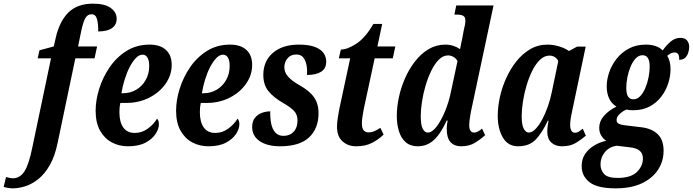

<svg xmlns="http://www.w3.org/2000/svg" viewBox="-142 -790 3789 1050"><path d="M-72 240Q-84 240 -99 237.5Q-114 235 -122 232L-109 178Q-102 180 -91.5 182.5Q-81 185 -72 185Q-33 185 -8.5 147.5Q16 110 35 15L137 -471H64L74 -515L152 -536L163 -584Q184 -675 233 -722.5Q282 -770 367 -770Q431 -770 463.5 -746.5Q496 -723 496 -687Q496 -654 470 -636Q444 -618 395 -618Q396 -655 389 -683.5Q382 -712 359 -712Q335 -712 322.5 -687Q310 -662 298 -600L285 -536H389L375 -471H270L173 -8Q158 65 130 113.5Q102 162 67.5 189.5Q33 217 -3.5 228.5Q-40 240 -72 240Z M558 10Q509 10 469 -11.5Q429 -33 405 -76Q381 -119 381 -185Q381 -242 400.5 -304.5Q420 -367 457.5 -422Q495 -477 550 -511.5Q605 -546 676 -546Q734 -546 765.5 -517Q797 -488 797 -435Q797 -380 764 -332.5Q731 -285 674.5 -256Q618 -227 547 -227H516Q511 -205 511 -177Q511 -122 532.5 -92.5Q554 -63 595 -63Q635 -63 667.5 -87.5Q700 -112 717 -141Q727 -131 727 -110Q727 -85 708.5 -57Q690 -29 653 -9.5Q616 10 558 10ZM530 -280Q570 -280 602.5 -299Q635 -318 654.5 -352Q674 -386 674 -430Q674 -459 664.5 -475Q655 -491 638 -491Q619 -491 601 -472.5Q583 -454 567 -423Q551 -392 539.5 -354.5Q528 -317 522 -280Z M998 10Q949 10 909 -11.5Q869 -33 845 -76Q821 -119 821 -185Q821 -242 840.5 -304.5Q860 -367 897.5 -422Q935 -477 990 -511.5Q1045 -546 1116 -546Q1174 -546 1205.5 -517Q1237 -488 1237 -435Q1237 -380 1204 -332.5Q1171 -285 1114.5 -256Q1058 -227 987 -227H956Q951 -205 951 -177Q951 -122 972.5 -92.5Q994 -63 1035 -63Q1075 -63 1107.5 -87.5Q1140 -112 1157 -141Q1167 -131 1167 -110Q1167 -85 1148.5 -57Q1130 -29 1093 -9.5Q1056 10 998 10ZM970 -280Q1010 -280 1042.5 -299Q1075 -318 1094.5 -352Q1114 -386 1114 -430Q1114 -459 1104.5 -475Q1095 -491 1078 -491Q1059 -491 1041 -472.5Q1023 -454 1007 -423Q991 -392 979.5 -354.5Q968 -317 962 -280Z M1390 10Q1320 10 1278.5 -18Q1237 -46 1237 -96Q1237 -127 1252 -145.5Q1267 -164 1289.5 -172.5Q1312 -181 1336 -181Q1335 -145 1341 -114.5Q1347 -84 1363.5 -65.5Q1380 -47 1408 -47Q1443 -47 1464 -69.5Q1485 -92 1485 -131Q1485 -164 1465 -184.5Q1445 -205 1406 -227Q1354 -257 1326 -291.5Q1298 -326 1298 -380Q1298 -456 1350.5 -501Q1403 -546 1492 -546Q1548 -546 1581 -533Q1614 -520 1628 -499Q1642 -478 1642 -454Q1642 -415 1614 -397.5Q1586 -380 1537 -380Q1539 -407 1534.5 -432.5Q1530 -458 1517 -475Q1504 -492 1479 -492Q1449 -492 1432 -473Q1415 -454 1413 -426Q1412 -395 1433.5 -371Q1455 -347 1494 -325Q1550 -294 1575 -258.5Q1600 -223 1600 -171Q1600 -87 1548 -38.5Q1496 10 1390 10Z M1806 10Q1761 10 1731 -17Q1701 -44 1701 -96Q1701 -117 1705 -144Q1709 -171 1713 -191L1773 -471H1711L1722 -519Q1757 -519 1806 -550.5Q1855 -582 1900 -659H1948L1922 -536H2020L2006 -471H1907L1848 -197Q1843 -172 1840 -151Q1837 -130 1837 -114Q1837 -66 1874 -66Q1891 -66 1907.5 -73.5Q1924 -81 1938 -91L1956 -54Q1928 -27 1892 -8.5Q1856 10 1806 10Z M2142 10Q2102 10 2076.5 -12.5Q2051 -35 2039.5 -73Q2028 -111 2028 -157Q2028 -205 2039.5 -258.5Q2051 -312 2073.5 -363Q2096 -414 2128.5 -455.5Q2161 -497 2202.5 -521.5Q2244 -546 2294 -546Q2317 -546 2338 -539Q2359 -532 2374 -521Q2376 -534 2380 -552.5Q2384 -571 2386 -580L2394 -624Q2398 -639 2400.5 -652.5Q2403 -666 2403 -678Q2403 -696 2392 -703Q2381 -710 2359 -710H2343L2353 -760H2557L2441 -215Q2435 -189 2429.5 -157Q2424 -125 2424 -106Q2424 -65 2451 -65Q2462 -65 2474 -72Q2486 -79 2494 -87L2511 -51Q2489 -30 2457 -10Q2425 10 2379 10Q2343 10 2322 -12.5Q2301 -35 2301 -88Q2301 -104 2306 -131H2301Q2268 -58 2230.5 -24Q2193 10 2142 10ZM2197 -65Q2221 -65 2246 -98Q2271 -131 2292 -182Q2313 -233 2324 -288L2360 -456Q2352 -471 2337.5 -479Q2323 -487 2309 -487Q2281 -487 2258 -464Q2235 -441 2216.5 -403Q2198 -365 2185 -320.5Q2172 -276 2165.5 -232.5Q2159 -189 2159 -155Q2159 -106 2170 -85.5Q2181 -65 2197 -65Z M2691 10Q2636 10 2608 -38Q2580 -86 2580 -156Q2580 -204 2591.5 -257.5Q2603 -311 2626 -362Q2649 -413 2682 -454.5Q2715 -496 2757.5 -521Q2800 -546 2852 -546Q2885 -546 2918 -535.5Q2951 -525 2969 -511L3014 -535H3061L2995 -221Q2993 -210 2988 -188.5Q2983 -167 2979.5 -145Q2976 -123 2976 -109Q2976 -64 3003 -64Q3014 -64 3023 -70Q3032 -76 3045 -86L3062 -48Q3040 -29 3009 -9.5Q2978 10 2931 10Q2895 10 2873 -10.5Q2851 -31 2851 -70Q2851 -87 2853 -100.5Q2855 -114 2858 -130H2854Q2823 -64 2788 -27Q2753 10 2691 10ZM2750 -65Q2767 -65 2786 -84Q2805 -103 2822.5 -135.5Q2840 -168 2854 -207.5Q2868 -247 2876 -288L2911 -456Q2904 -471 2891 -478.5Q2878 -486 2863 -486Q2835 -486 2811 -463Q2787 -440 2768.5 -402.5Q2750 -365 2737 -320.5Q2724 -276 2717.5 -232.5Q2711 -189 2711 -155Q2711 -106 2722.5 -85.5Q2734 -65 2750 -65Z M3225 240Q3125 240 3082 206.5Q3039 173 3039 118Q3039 79 3058.5 51Q3078 23 3108.5 5Q3139 -13 3173 -20Q3158 -30 3146.5 -48Q3135 -66 3135 -91Q3135 -126 3159.5 -155Q3184 -184 3229 -207Q3176 -240 3176 -319Q3176 -355 3189.5 -394.5Q3203 -434 3230 -468.5Q3257 -503 3297 -524.5Q3337 -546 3391 -546Q3418 -546 3442 -538.5Q3466 -531 3482 -514Q3502 -543 3526 -563Q3550 -583 3579 -583Q3604 -583 3615.5 -568.5Q3627 -554 3627 -534Q3627 -519 3622 -502.5Q3617 -486 3605.5 -474.5Q3594 -463 3572 -463Q3575 -503 3547 -503Q3535 -503 3526 -498Q3517 -493 3507 -485Q3525 -455 3525 -412Q3525 -375 3513 -336Q3501 -297 3475.5 -263Q3450 -229 3411.5 -208Q3373 -187 3319 -187Q3299 -187 3284 -191Q3263 -182 3246.5 -166.5Q3230 -151 3230 -134Q3230 -119 3242.5 -113Q3255 -107 3274 -105L3366 -94Q3423 -87 3455 -56Q3487 -25 3487 34Q3487 92 3456.5 138.5Q3426 185 3368 212.5Q3310 240 3225 240ZM3322 -247Q3343 -247 3359.5 -264.5Q3376 -282 3387.5 -309.5Q3399 -337 3405 -368Q3411 -399 3411 -426Q3411 -488 3372 -488Q3351 -488 3334.5 -470.5Q3318 -453 3306.5 -425.5Q3295 -398 3289 -367.5Q3283 -337 3283 -310Q3283 -276 3293 -261.5Q3303 -247 3322 -247ZM3236 183Q3308 183 3341 150.5Q3374 118 3374 77Q3374 50 3356.5 34.5Q3339 19 3298 15L3230 7Q3190 13 3166 42Q3142 71 3142 109Q3142 140 3161.5 161.5Q3181 183 3236 183Z"/></svg>

Font: Noto Serif ExtraCondensed
Style: Bold Italic
Weight: 700
Width: 2
Italic angle: -12°
Designer: Monotype Design Team
Foundry: Monotype Imaging Inc.
Version: Version 2.013; ttfautohint (v1.8.4.7-5d5b)